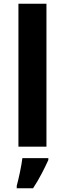

<svg xmlns="http://www.w3.org/2000/svg" viewBox="-20 -780 345 1021"><path d="M227 0H78V-760H227ZM237 71Q222 104 202 142.5Q182 181 156 221H69V208Q77 179 86 136Q95 93 99 61H237Z"/></svg>

Font: Noto Sans Gurmukhi UI
Style: Bold
Weight: 700
Designer: Jelle Bosma - Monotype Design Team
Foundry: Monotype Imaging Inc.
Version: Version 2.004; ttfautohint (v1.8.4.7-5d5b)